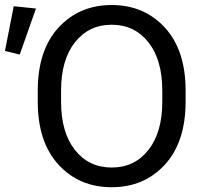

<svg xmlns="http://www.w3.org/2000/svg" viewBox="-25 -746 830 780"><path d="M128.4 -333Q128.4 -168.9 212.6 -77.1Q296.9 14.6 428.7 14.6Q560.5 14.6 644.8 -77.1Q729 -168.9 729 -333V-377.9Q729 -542 644.8 -633.8Q560.5 -725.6 428.7 -725.6Q296.9 -725.6 212.6 -633.8Q128.4 -542 128.4 -377.9ZM223.1 -333V-377.9Q223.1 -502.9 279.5 -574.2Q335.9 -645.5 428.7 -645.5Q521.5 -645.5 577.9 -574.2Q634.3 -502.9 634.3 -377.9V-333Q634.3 -208 577.9 -136.7Q521.5 -65.4 428.7 -65.4Q335.9 -65.4 279.5 -136.7Q223.1 -208 223.1 -333ZM55.2 -524.4 121.1 -711.4 30.8 -720.7 -4.9 -539.1Z"/></svg>

Font: Roboto Flex
Style: Regular
Weight: 400
Designer: Berlow after Robertson
Foundry: Google
Version: Version 3.200;gftools[0.9.32]